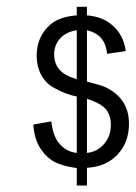

<svg xmlns="http://www.w3.org/2000/svg" viewBox="-20 -499 410 580"><path d="M211.9 61.5H242.7V7.8Q299.8 4.9 334.7 -31.7Q369.6 -68.4 369.6 -125.5Q369.6 -202.6 296.9 -236.3Q285.6 -241.7 242.7 -252.4V-407.7Q268.6 -401.9 284.2 -385.3Q299.8 -368.7 303.7 -336.4L359.9 -344.7Q353 -395.5 316.9 -424.8Q288.6 -448.7 242.7 -452.6V-478.5H211.9V-452.6Q158.7 -448.7 130.9 -423.8Q90.8 -387.7 90.8 -330.6Q90.8 -298.8 104.2 -273.2Q117.7 -247.6 143.6 -233.4Q179.7 -213.4 211.9 -207.5V-37.1Q178.7 -40.5 156.7 -68.4Q140.6 -88.4 134.8 -132.3L80.6 -122.6Q83.5 -79.6 101.6 -51.3Q120.6 -22.5 145 -9.8Q169.4 2.9 211.9 8.8ZM211.9 -407.7V-259.8Q174.8 -270.5 159.2 -289.1Q143.6 -307.6 143.6 -334.5Q143.6 -362.8 161.6 -382.8Q179.7 -402.8 211.9 -407.7ZM242.7 -37.1V-200.7Q285.6 -186.5 300.3 -168.5Q314.9 -150.4 314.9 -121.6Q314.9 -87.4 294.4 -64Q273.9 -40.5 242.7 -37.1Z"/></svg>

Font: ML-NILA01_NewLipi
Style: Regular
Weight: 400
Designer: CLT@C-DIT
Version: Version ML-NILA01_NewLipi 2.